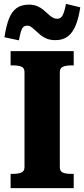

<svg xmlns="http://www.w3.org/2000/svg" viewBox="-20 -975 437 995"><path d="M107 -109V-601Q107 -623 91 -629.5Q75 -636 50 -636H35V-710H362V-636H347Q322 -636 306 -629Q290 -622 290 -601V-109Q290 -87 306 -80.5Q322 -74 347 -74H362V0H35V-74H50Q75 -74 91 -81Q107 -88 107 -109ZM267 -767Q241 -767 222.5 -774.5Q204 -782 190 -793.5Q176 -805 164.5 -816Q153 -827 143 -834.5Q133 -842 121 -842Q107 -842 99.5 -833.5Q92 -825 87.5 -808.5Q83 -792 78 -766L3 -782Q12 -841 26.5 -878Q41 -915 66 -933Q91 -951 130 -951Q154 -951 172 -943.5Q190 -936 203.5 -925Q217 -914 228.5 -903Q240 -892 251.5 -885Q263 -878 276 -878Q290 -878 298 -886.5Q306 -895 311.5 -912Q317 -929 322 -955L396 -937Q387 -877 370.5 -839.5Q354 -802 329 -784.5Q304 -767 267 -767Z"/></svg>

Font: Roboto Serif SemiCondensed
Style: Bold
Weight: 700
Width: 4
Designer: Greg Gazdowicz
Foundry: Commercial Type
Version: Version 1.007